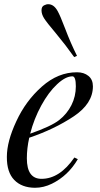

<svg xmlns="http://www.w3.org/2000/svg" viewBox="-20 -867 469 901"><path d="M319.8 -508.8Q287.6 -508.8 248 -471.7Q208 -434.6 173.8 -372.1Q139.6 -309.6 121.6 -239.7Q220.7 -274.4 257.8 -303.7Q294.9 -333 315.4 -374Q335.9 -415 335.9 -461.9Q335.9 -508.8 319.8 -508.8ZM144 14.2Q82 13.7 46.9 -22.5Q11.7 -58.6 12.2 -130.9Q12.2 -203.1 56.6 -297.9Q100.6 -393.6 176.8 -460.9Q252.9 -528.3 341.8 -527.8Q374 -527.8 395 -510.7Q416 -493.7 416 -461.9Q416 -380.9 325.7 -320.8Q235.4 -260.7 117.2 -220.7Q106 -170.9 106 -124Q106 -27.8 174.8 -27.8Q260.3 -27.8 329.1 -127.9L345.2 -120.1Q299.8 -42.5 223.6 -4.9Q184.6 14.2 144 14.2ZM206.5 -847.2Q232.4 -847.2 250 -815.9Q262.2 -794.9 286.6 -730.5Q311 -666 341.3 -605L328.1 -599.1Q287.6 -656.2 243.2 -709.5Q198.2 -762.7 186.5 -781.7Q174.8 -800.8 174.8 -818.4Q174.8 -835.9 186.5 -841.8Q198.2 -847.7 206.5 -847.2Z"/></svg>

Font: PlayfairDisplay-Italic
Style: Italic
Weight: 400
Italic angle: -14°
Designer: Claus Eggers Sørensen
Foundry: Claus Eggers Sørensen
Version: Version 1.002;PS 001.002;hotconv 1.0.70;makeotf.lib2.5.58329